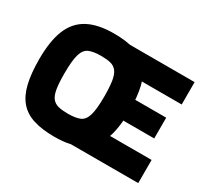

<svg xmlns="http://www.w3.org/2000/svg" viewBox="-132 -834 1117 1041"><g transform="rotate(30 426.5 -313.5)"><path d="M309 10Q231 10 177 -7Q123 -24 90 -62Q57 -100 42 -162Q27 -224 27 -314Q27 -428 56 -499Q85 -570 147.5 -603.5Q210 -637 309 -637Q387 -637 441 -620Q495 -603 528 -565Q561 -527 576 -465Q591 -403 591 -314Q591 -200 562 -128.5Q533 -57 470.5 -23.5Q408 10 309 10ZM309 -135Q357 -135 384 -146.5Q411 -158 422.5 -196.5Q434 -235 434 -314Q434 -375 428 -411.5Q422 -448 407.5 -466.5Q393 -485 369 -491Q345 -497 309 -497Q261 -497 234 -485Q207 -473 195.5 -434.5Q184 -396 184 -314Q184 -254 190 -218.5Q196 -183 210.5 -165Q225 -147 249 -141Q273 -135 309 -135ZM565 -487 375 -627H819V-487ZM562 -253V-383H782V-253ZM365 0 555 -145H828V0Z"/></g></svg>

Font: Blinker
Style: Regular
Weight: 400
Designer: Juergen Huber
Foundry: supertype
Version: 1.017